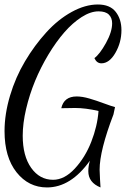

<svg xmlns="http://www.w3.org/2000/svg" viewBox="-20 -739 580 846"><path d="M422.9 86.9Q369.1 65.4 369.1 15.1Q369.1 -6.8 376 -30.8Q292 86.9 187 86.9Q106 86.9 53 20.3Q0 -46.4 0 -161.1Q0 -236.3 24.2 -317.4Q48.3 -398.4 90.3 -469Q132.3 -539.6 184.1 -596.4Q235.8 -653.3 295.7 -686.3Q355.5 -719.2 411.1 -719.2Q464.4 -719.2 489.7 -687Q515.1 -654.8 515.1 -606Q515.1 -552.2 488.5 -506.1Q461.9 -460 426.8 -460Q406.2 -460 396 -482.9Q419.4 -500 446.8 -549.3Q474.1 -598.6 474.1 -636.2Q474.1 -660.2 459.7 -674.6Q445.3 -689 414.1 -689Q378.9 -689 339.4 -663.6Q299.8 -638.2 263.4 -596.4Q227.1 -554.7 193.1 -498.3Q159.2 -441.9 134.5 -382.1Q109.9 -322.3 95 -258.8Q80.1 -195.3 80.1 -141.1Q80.1 -51.8 117.4 0.7Q154.8 53.2 213.9 53.2Q263.7 53.2 309.3 4.2Q355 -44.9 382.1 -114Q409.2 -183.1 414.1 -250Q356.9 -263.2 311 -263.2Q302.7 -263.2 283 -262.7Q263.2 -262.2 250 -262.2Q261.7 -314 317.9 -314Q342.8 -314 373.8 -304.9Q404.8 -295.9 438.2 -283.4Q471.7 -271 486.8 -267.1L480 -234.9Q418.9 -75.2 418.9 8.8Q418.9 23.9 420.7 50.8Q422.4 77.6 422.9 86.9Z"/></svg>

Font: Dancing Script OT
Style: Regular
Weight: 400
Foundry: Pablo Impallari. www.impallari.com
Version: Version 1.000